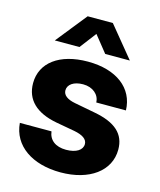

<svg xmlns="http://www.w3.org/2000/svg" viewBox="-112 -813 754 907"><g transform="rotate(15 265.0 -360.0)"><path d="M270 12.7C410.2 12.7 506.3 -56.6 506.3 -161.6C506.3 -237.8 457.5 -282.7 352.1 -302.2L251.5 -321.3C213.9 -328.6 192.4 -344.2 192.4 -368.2C192.4 -396 220.2 -417 266.6 -417C314 -417 347.2 -388.2 348.1 -350.1H493.2C490.2 -458.5 400.4 -526.4 261.2 -526.4C122.1 -526.4 36.1 -461.4 36.1 -361.3C36.1 -280.3 89.8 -229 190.4 -210L282.7 -193.4C323.7 -185.5 347.2 -170.4 347.2 -146C347.2 -117.2 317.4 -97.2 267.6 -97.2C215.3 -97.2 184.1 -122.6 179.2 -163.6H24.4C33.2 -53.7 131.3 12.7 270 12.7ZM203.6 -582.5 265.1 -663.1 329.6 -582.5H449.7V-583L326.7 -732.9H203.6L83.5 -583V-582.5Z"/></g></svg>

Font: Raveo Display
Style: Bold
Weight: 700
Designer: Jakub Foglar, Rasmus Andersson (Inter)
Foundry: Jakubfoglar.com
Version: Version 1.100;Glyphs 3.2.3 (3260)